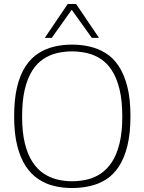

<svg xmlns="http://www.w3.org/2000/svg" viewBox="-20 -934 725 964"><path d="M341 -24Q380 -24 417 -32.5Q454 -41 486 -62.5Q518 -84 542 -120.5Q566 -157 580 -213.5Q594 -270 594 -349Q594 -429 580 -486Q566 -543 542 -580Q518 -617 486 -638Q454 -659 417 -667.5Q380 -676 341 -676Q303 -676 266.5 -667.5Q230 -659 198 -638Q166 -617 142 -579.5Q118 -542 104.5 -485.5Q91 -429 91 -349Q91 -271 104.5 -215.5Q118 -160 142 -122.5Q166 -85 198 -63.5Q230 -42 266.5 -33Q303 -24 341 -24ZM342 10Q295 10 252.5 0Q210 -10 173 -34.5Q136 -59 109 -100Q82 -141 66.5 -202.5Q51 -264 51 -349Q51 -436 66 -498Q81 -560 108.5 -601.5Q136 -643 173 -666.5Q210 -690 252.5 -700Q295 -710 341 -710Q388 -710 431 -700Q474 -690 511 -667Q548 -644 575.5 -603Q603 -562 619 -500Q635 -438 635 -351Q635 -264 619.5 -201.5Q604 -139 576.5 -97.5Q549 -56 512.5 -33Q476 -10 432.5 0Q389 10 342 10ZM205 -744 320 -914H362L477 -744H441L340 -885L240 -744Z"/></svg>

Font: Georama ExtraCondensed Thin ExtraLight
Style: Regular
Weight: 250
Version: Version 1.001